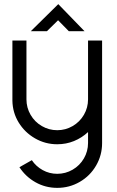

<svg xmlns="http://www.w3.org/2000/svg" viewBox="-20 -696 564 929"><path d="M474 -500V-4Q474 55 445 105Q416 155 366 184Q316 213 257 213Q200 213 152 186Q104 159 74 113L134 79Q154 109 186.5 127Q219 145 257 145Q297 145 331.5 125Q366 105 386 70.5Q406 36 406 -4V-57Q376 -29 338 -13.5Q300 2 257 2Q199 2 149.5 -26.5Q100 -55 70.5 -103Q41 -151 40 -209V-500H108V-215Q108 -175 128 -140.5Q148 -106 182.5 -86Q217 -66 257 -66Q297 -66 331.5 -86Q366 -106 386 -140.5Q406 -175 406 -215V-500ZM261 -598 207 -545H129L262 -676L389 -545H313Z"/></svg>

Font: Sulphur Point
Style: Regular
Weight: 400
Designer: Noponies / Dale Sattler
Foundry: Noponies
Version: Version 1.000; ttfautohint (v1.8)